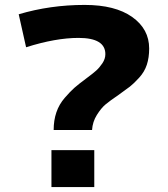

<svg xmlns="http://www.w3.org/2000/svg" viewBox="-20 -760 682 780"><path d="M198 -232Q198 -271 209 -303.5Q220 -336 243 -362.5Q266 -389 282.5 -403.5Q299 -418 330 -441Q357 -461 370.5 -473Q384 -485 396 -503Q408 -521 408 -540Q408 -606 299 -606Q206 -606 86 -568L56 -702Q184 -740 324 -740Q448 -740 517 -691Q586 -642 586 -563Q586 -526 576.5 -497Q567 -468 545 -444Q523 -420 507.5 -408Q492 -396 461 -374Q427 -351 409 -336Q391 -321 373.5 -293Q356 -265 354 -232ZM189 0V-150H363V0Z"/></svg>

Font: Mplus 1p ExtraBold
Style: Regular
Weight: 800
Version: Version 1.061